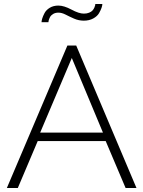

<svg xmlns="http://www.w3.org/2000/svg" viewBox="-20 -937 715 957"><path d="M271 -874Q255.9 -874 244.9 -867.4Q233.9 -860.8 229.2 -851.6Q224.6 -842.3 222.9 -835.9Q221.2 -829.6 221.2 -826.2H187Q187 -833 190.4 -844.5Q193.8 -856 201.9 -871.6Q210 -887.2 228 -898.2Q246.1 -909.2 271 -909.2Q298.8 -909.2 336.2 -889.2Q373.5 -869.1 397.9 -869.1Q413.1 -869.1 424.3 -873.8Q435.5 -878.4 441.2 -884.8Q446.8 -891.1 450.2 -898.7Q453.6 -906.2 454.3 -910.4Q455.1 -914.6 455.1 -917H490.2Q490.2 -910.2 486.3 -898.4Q482.4 -886.7 473.6 -871.3Q464.8 -856 444.8 -845Q424.8 -834 397.9 -834Q372.6 -834 349.6 -844Q326.7 -854 307.4 -864Q288.1 -874 271 -874ZM315.9 -710H359.9L660.2 0H606L506.8 -233.9H168L68.8 0H14.2ZM493.2 -275.9 337.9 -647.9 180.2 -275.9Z"/></svg>

Font: Rawline Light
Style: Regular
Weight: 300
Designer: Matt McInerney, Pablo Impallari, Rodrigo Fuenzalida
Foundry: Matt McInerney, Pablo Impallari, Rodrigo Fuenzalida
Version: Version 4.020;PS 004.020;hotconv 1.0.88;makeotf.lib2.5.64775